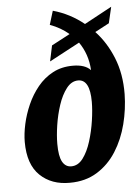

<svg xmlns="http://www.w3.org/2000/svg" viewBox="-55 -810 628 863"><g transform="rotate(-5 259.5 -378.5)"><path d="M226 10Q143 11 91 -39Q39 -89 39 -190Q39 -227 48.5 -270.5Q58 -314 77 -357Q96 -400 125 -435.5Q154 -471 193.5 -492Q233 -513 284 -513Q339 -513 364 -486Q362 -523 351 -555Q340 -587 321 -614L184 -541L199 -612L282 -656Q246 -687 197 -705L216 -767Q292 -746 355 -695L479 -762L462 -689L398 -655Q447 -603 476.5 -530Q506 -457 505 -366Q504 -298 487 -231Q470 -164 435.5 -109.5Q401 -55 348.5 -22.5Q296 10 226 10ZM238 -63Q269 -63 291 -92.5Q313 -122 327 -167Q341 -212 348 -259.5Q355 -307 355 -344Q355 -445 302 -445Q272 -445 249.5 -416Q227 -387 212.5 -343Q198 -299 191 -252.5Q184 -206 184 -169Q184 -113 198 -88Q212 -63 238 -63Z"/></g></svg>

Font: Noto Serif ExtraCondensed ExtraBold
Style: Italic
Weight: 800
Width: 2
Italic angle: -12°
Designer: Monotype Design Team
Foundry: Monotype Imaging Inc.
Version: Version 2.013